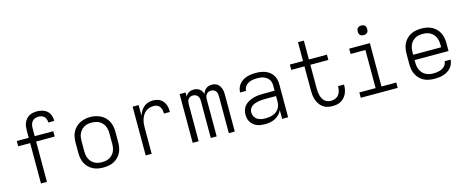

<svg xmlns="http://www.w3.org/2000/svg" viewBox="-40 -1376 4880 2017"><g transform="rotate(-15 2400.0 -367.5)"><path d="M221 0V-439H91V-497H221V-579Q221 -600 224 -621.5Q227 -643 236 -662.5Q245 -682 259 -698Q273 -714 291.5 -724.5Q310 -735 331.5 -739Q353 -743 374 -743Q403 -743 431.5 -735.5Q460 -728 482 -709.5Q504 -691 515 -663.5Q526 -636 526 -607Q526 -605 526 -603Q526 -601 526 -599H461Q461 -600 461 -601Q461 -602 461 -604Q461 -620 455 -636.5Q449 -653 436.5 -664.5Q424 -676 407.5 -680.5Q391 -685 374 -685Q354 -685 335.5 -677Q317 -669 305.5 -653.5Q294 -638 290 -618.5Q286 -599 286 -579V-497H488V-439H286V0Z M900 8Q871 8 842 3Q813 -2 787 -15.5Q761 -29 740 -50Q719 -71 706 -97Q693 -123 688 -152Q683 -181 683 -210V-320Q683 -349 688 -378Q693 -407 706 -433Q719 -459 740 -480.5Q761 -502 787 -515Q813 -528 842 -534.5Q871 -541 900 -541Q929 -541 958 -534.5Q987 -528 1013 -515Q1039 -502 1060 -480.5Q1081 -459 1094 -433Q1107 -407 1112 -378Q1117 -349 1117 -320V-210Q1117 -181 1112 -152Q1107 -123 1094 -97Q1081 -71 1060 -50Q1039 -29 1013 -15.5Q987 -2 958 3Q929 8 900 8ZM900 -50Q921 -50 942 -54Q963 -58 981 -68Q999 -78 1013.5 -93.5Q1028 -109 1036.5 -128Q1045 -147 1048.5 -168Q1052 -189 1052 -210V-320Q1052 -341 1048.5 -362Q1045 -383 1036.5 -402Q1028 -421 1013 -437Q998 -453 979.5 -462.5Q961 -472 940 -476Q919 -480 898 -480Q877 -480 856.5 -476Q836 -472 818 -461.5Q800 -451 786 -435.5Q772 -420 763 -401Q754 -382 751 -361.5Q748 -341 748 -320V-210Q748 -189 751.5 -168Q755 -147 763.5 -128Q772 -109 786.5 -93.5Q801 -78 819 -68Q837 -58 858 -54Q879 -50 900 -50Z M1360 0V-530H1425V-414Q1433 -439 1447 -462.5Q1461 -486 1481 -503.5Q1501 -521 1526.5 -529.5Q1552 -538 1579 -538Q1600 -538 1620.5 -534Q1641 -530 1659 -519.5Q1677 -509 1690 -492.5Q1703 -476 1711 -456.5Q1719 -437 1721.5 -416Q1724 -395 1724 -375H1659Q1659 -394 1655.5 -413Q1652 -432 1641.5 -448Q1631 -464 1612.5 -472Q1594 -480 1575 -480Q1552 -480 1529 -473.5Q1506 -467 1487.5 -452Q1469 -437 1456.5 -416.5Q1444 -396 1437 -373.5Q1430 -351 1427.5 -327.5Q1425 -304 1425 -281V0Z M1871 0V-530H1936V-485Q1942 -497 1951 -507.5Q1960 -518 1972 -525Q1984 -532 1997.5 -535Q2011 -538 2025 -538Q2042 -538 2058 -533.5Q2074 -529 2087.5 -519Q2101 -509 2110 -494.5Q2119 -480 2124 -464Q2129 -480 2138 -494.5Q2147 -509 2160 -519Q2173 -529 2189 -533.5Q2205 -538 2222 -538Q2238 -538 2254 -534Q2270 -530 2283 -520Q2296 -510 2305 -496.5Q2314 -483 2319.5 -467.5Q2325 -452 2327 -436Q2329 -420 2329 -403V0H2264V-403Q2264 -418 2261 -432Q2258 -446 2249 -457.5Q2240 -469 2226.5 -474.5Q2213 -480 2198 -480Q2184 -480 2170.5 -474.5Q2157 -469 2148 -457.5Q2139 -446 2135.5 -432Q2132 -418 2132 -403V0H2068V-403Q2068 -418 2064.5 -432Q2061 -446 2052 -457.5Q2043 -469 2029.5 -474.5Q2016 -480 2002 -480Q1987 -480 1973.5 -474.5Q1960 -469 1951 -457.5Q1942 -446 1939 -432Q1936 -418 1936 -403V0Z M2657 8Q2635 8 2613 5Q2591 2 2571 -6Q2551 -14 2534 -27.5Q2517 -41 2505 -59.5Q2493 -78 2488 -99.5Q2483 -121 2483 -142Q2483 -169 2492 -195.5Q2501 -222 2519.5 -241.5Q2538 -261 2562.5 -273.5Q2587 -286 2613.5 -293.5Q2640 -301 2667 -303.5Q2694 -306 2721 -306H2844V-362Q2844 -380 2839.5 -397.5Q2835 -415 2825 -429Q2815 -443 2800 -453.5Q2785 -464 2768.5 -470Q2752 -476 2734 -478Q2716 -480 2698 -480Q2682 -480 2666 -478.5Q2650 -477 2634 -472.5Q2618 -468 2603.5 -460Q2589 -452 2578 -440.5Q2567 -429 2560.5 -413.5Q2554 -398 2554 -382H2489Q2489 -382 2489 -382Q2489 -382 2489 -382Q2489 -406 2497.5 -429.5Q2506 -453 2521.5 -472Q2537 -491 2558 -504Q2579 -517 2602 -524.5Q2625 -532 2649.5 -535Q2674 -538 2698 -538Q2724 -538 2750 -534.5Q2776 -531 2800.5 -522Q2825 -513 2846 -497.5Q2867 -482 2881.5 -460.5Q2896 -439 2902.5 -413.5Q2909 -388 2909 -362V0H2844V-95Q2832 -69 2812 -48.5Q2792 -28 2766.5 -15Q2741 -2 2713 3Q2685 8 2657 8ZM2679 -50Q2700 -50 2720 -53Q2740 -56 2759 -63Q2778 -70 2795 -82.5Q2812 -95 2823 -111.5Q2834 -128 2839 -148.5Q2844 -169 2844 -189V-248H2721Q2702 -248 2683.5 -246.5Q2665 -245 2647 -241.5Q2629 -238 2611.5 -231.5Q2594 -225 2579 -213.5Q2564 -202 2556 -185Q2548 -168 2548 -149Q2548 -126 2559 -104.5Q2570 -83 2590 -70.5Q2610 -58 2633 -54Q2656 -50 2679 -50Z M3389 8Q3363 8 3336.5 1.5Q3310 -5 3288.5 -20.5Q3267 -36 3252 -58Q3237 -80 3228 -105Q3219 -130 3216 -156.5Q3213 -183 3213 -210V-472H3070V-530H3213V-735H3277V-530H3473V-472H3277V-210Q3277 -192 3279 -173.5Q3281 -155 3286 -137Q3291 -119 3299.5 -103Q3308 -87 3321.5 -74.5Q3335 -62 3353 -56Q3371 -50 3389 -50Q3413 -50 3435.5 -58.5Q3458 -67 3472.5 -85Q3487 -103 3493.5 -126Q3500 -149 3500 -173Q3500 -175 3500 -176.5Q3500 -178 3500 -180H3565Q3565 -177 3565 -174.5Q3565 -172 3565 -170Q3565 -146 3560 -123Q3555 -100 3544.5 -78.5Q3534 -57 3517.5 -39.5Q3501 -22 3480.5 -11Q3460 0 3436.5 4Q3413 8 3389 8Z M3699 0V-58H3876V-472H3715V-530H3940V-58H4101V0ZM3900 -628Q3889 -628 3879 -631Q3869 -634 3861.5 -641.5Q3854 -649 3851 -659Q3848 -669 3848 -680Q3848 -691 3851 -701Q3854 -711 3861.5 -718.5Q3869 -726 3879 -729Q3889 -732 3900 -732Q3911 -732 3921 -729Q3931 -726 3938.5 -718.5Q3946 -711 3949 -701Q3952 -691 3952 -680Q3952 -669 3949 -659Q3946 -649 3938.5 -641.5Q3931 -634 3921 -631Q3911 -628 3900 -628Z M4502 8Q4473 8 4443.5 3Q4414 -2 4388 -15Q4362 -28 4341 -49Q4320 -70 4306.5 -96.5Q4293 -123 4288 -152Q4283 -181 4283 -210V-320Q4283 -349 4288 -378Q4293 -407 4306 -433Q4319 -459 4340 -480Q4361 -501 4387 -514.5Q4413 -528 4442 -533Q4471 -538 4500 -538Q4529 -538 4558 -533Q4587 -528 4613 -514.5Q4639 -501 4660 -480Q4681 -459 4694 -433Q4707 -407 4712 -378Q4717 -349 4717 -320V-236H4348V-210Q4348 -189 4351.5 -168Q4355 -147 4364 -128Q4373 -109 4387.5 -93.5Q4402 -78 4420.5 -68Q4439 -58 4460 -54Q4481 -50 4502 -50Q4518 -50 4534 -51.5Q4550 -53 4565.5 -57Q4581 -61 4595.5 -68Q4610 -75 4622 -86Q4634 -97 4641.5 -112Q4649 -127 4650 -143H4715Q4713 -118 4704 -95.5Q4695 -73 4678.5 -55Q4662 -37 4641 -24.5Q4620 -12 4597 -4.5Q4574 3 4550 5.5Q4526 8 4502 8ZM4348 -294H4652V-320Q4652 -341 4648.5 -362Q4645 -383 4636.5 -402Q4628 -421 4613.5 -436.5Q4599 -452 4581 -462Q4563 -472 4542 -476Q4521 -480 4500 -480Q4479 -480 4458 -476Q4437 -472 4419 -462Q4401 -452 4386.5 -436.5Q4372 -421 4363.5 -402Q4355 -383 4351.5 -362Q4348 -341 4348 -320Z"/></g></svg>

Font: Iosevka Curly Light Extended
Style: Regular
Weight: 300
Width: 7
Monospace: yes
Designer: Belleve Invis
Foundry: Belleve Invis
Version: Version 11.1.0; ttfautohint (v1.8.3)